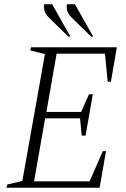

<svg xmlns="http://www.w3.org/2000/svg" viewBox="-20 -882 591 902"><path d="M10 0 14 -15 85 -32 191 -628 122 -645 126 -660H529L501 -498H486L473 -630H246L198 -356H361L398 -439H416L382 -245H364L356 -326H192L140 -30H401L463 -172H478L448 0ZM408 -710 317 -799Q300 -816 296 -831.5Q292 -847 294 -862H332L418 -710ZM301 -710 210 -799Q193 -816 189 -831.5Q185 -847 187 -862H225L311 -710Z"/></svg>

Font: Spectral ExtraLight
Style: Italic
Weight: 275
Italic angle: -10°
Designer: Jean-Baptiste Levee
Foundry: Production Type
Version: Version 2.001